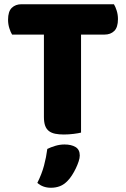

<svg xmlns="http://www.w3.org/2000/svg" viewBox="-20 -629 596 905"><path d="M37 -466Q30 -477 24 -496Q18 -515 18 -536Q18 -575 35.5 -592Q53 -609 81 -609H517Q524 -598 530 -579Q536 -560 536 -539Q536 -500 518.5 -483Q501 -466 473 -466H362V-4Q351 -1 327.5 2Q304 5 281 5Q258 5 240.5 1.5Q223 -2 211 -11Q199 -20 193 -36Q187 -52 187 -78V-466ZM299 223Q282 241 262.5 248.5Q243 256 220 256Q182 256 156 233Q177 191 187.5 151.5Q198 112 203 73Q219 65 240.5 58.5Q262 52 284 52Q316 52 336 64Q356 76 356 104Q356 116 350.5 132.5Q345 149 337 165.5Q329 182 319 197.5Q309 213 299 223Z"/></svg>

Font: Baloo Bhai
Style: Regular
Weight: 400
Designer: Supriya Tembe, Noopur Datye and Ek Type
Foundry: Ek Type
Version: Version 1.443;PS 1.000;hotconv 16.6.51;makeotf.lib2.5.65220;